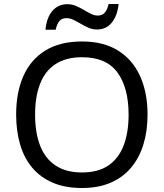

<svg xmlns="http://www.w3.org/2000/svg" viewBox="-20 -933 821 963"><path d="M720 -358Q720 -275 699 -207.5Q678 -140 636.5 -91Q595 -42 533.5 -16Q472 10 391 10Q307 10 245 -16.5Q183 -43 142 -91.5Q101 -140 81 -208Q61 -276 61 -359Q61 -469 97 -551Q133 -633 206.5 -679Q280 -725 392 -725Q499 -725 572 -679.5Q645 -634 682.5 -551.5Q720 -469 720 -358ZM156 -358Q156 -268 181 -203Q206 -138 258.5 -103Q311 -68 391 -68Q472 -68 523.5 -103Q575 -138 600 -203Q625 -268 625 -358Q625 -493 569 -569.5Q513 -646 392 -646Q311 -646 258.5 -611.5Q206 -577 181 -512.5Q156 -448 156 -358ZM208 -784Q211 -814 219.5 -837.5Q228 -861 242 -877.5Q256 -894 275 -903Q294 -912 318 -912Q340 -912 360.5 -903.5Q381 -895 400 -883.5Q419 -872 436.5 -863.5Q454 -855 470 -855Q493 -855 505.5 -869.5Q518 -884 525 -913H575Q569 -855 541 -820Q513 -785 466 -785Q445 -785 425 -793.5Q405 -802 385.5 -813.5Q366 -825 348.5 -833.5Q331 -842 314 -842Q290 -842 278 -827.5Q266 -813 259 -784Z"/></svg>

Font: Noto Sans Khmer
Style: Regular
Weight: 400
Designer: Danh Hong and the Monotype Design Team
Foundry: Monotype Imaging Inc.
Version: Version 2.003